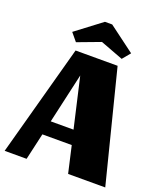

<svg xmlns="http://www.w3.org/2000/svg" viewBox="-163 -968 908 1069"><g transform="rotate(20 291.5 -433.0)"><path d="M333 -158H159L123 0H-7L173 -660H422L589 0H369ZM178 -242H313L245 -538ZM315 -866 469 -751 430 -704 295 -755 159 -704 120 -751 272 -866Z"/></g></svg>

Font: Sansita ExtraBold
Style: Regular
Weight: 800
Designer: Pablo Cosgaya
Foundry: Omnibus-Type
Version: Version 1.006